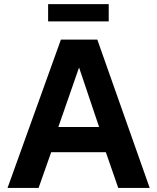

<svg xmlns="http://www.w3.org/2000/svg" viewBox="-20 -925 774 945"><path d="M459 -730 716.8 0H562L501 -175.8H231.9L169.9 0H17.1L279.8 -730ZM216.8 -819.8V-904.8H515.1V-819.8ZM267.1 -299.8H467.8L369.1 -592.8Z"/></svg>

Font: Nacelle Bold
Style: Regular
Weight: 700
Designer: Sora Sagano
Foundry: Sora Sagano
Version: Version 1.000;FEAKit 1.0